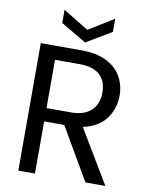

<svg xmlns="http://www.w3.org/2000/svg" viewBox="-96 -965 801 1034"><g transform="rotate(10 304.0 -448.0)"><path d="M553 0C553 0 378 -292 378 -292C378 -292 378 -292 378 -292C433 -304 475 -328 503 -365C530 -402 544 -444 544 -492C544 -492 544 -492 544 -492C544 -531 535 -566 517 -597C499 -628 472 -652 436 -670C399 -688 355 -697 302 -697C302 -697 77 -697 77 -697C77 -697 77 0 77 0C77 0 168 0 168 0C168 0 168 -285 168 -285C168 -285 278 -285 278 -285C278 -285 444 0 444 0C444 0 553 0 553 0ZM168 -622C168 -622 302 -622 302 -622C302 -622 302 -622 302 -622C352 -622 389 -611 414 -588C438 -565 450 -533 450 -492C450 -492 450 -492 450 -492C450 -451 438 -419 413 -395C388 -370 351 -358 302 -358C302 -358 168 -358 168 -358C168 -358 168 -622 168 -622ZM449 -896C449 -896 311 -811 311 -811C311 -811 172 -896 172 -896C172 -896 172 -824 172 -824C172 -824 311 -742 311 -742C311 -742 449 -824 449 -824C449 -824 449 -896 449 -896Z"/></g></svg>

Font: Girnar Poppins
Style: Regular
Weight: 500
Designer: Ninad Kale (Devanagari), Jonny Pinhorn (Latin)
Foundry: Indian Type Foundry
Version: ""